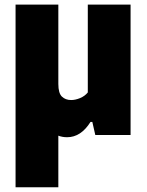

<svg xmlns="http://www.w3.org/2000/svg" viewBox="-20 -568 618 808"><path d="M45.5 220V-548.5H225.5V-214.5Q225.5 -176 240.5 -161.5Q255.5 -147 279.5 -147Q297 -147 317 -155.2Q337 -163.5 349.5 -179V-548.5H529.5V0H381L368.5 -55H361Q320.5 9.5 262.5 9.5Q242.5 9.5 225.5 3V220Z"/></svg>

Font: Encode Sans SmCnd XBd
Style: Regular
Weight: 800
Width: 4
Designer: Multiple Designers
Foundry: Impallari Type
Version: Version 3.002; ttfautohint (v1.8.3) -l 8 -r 50 -G 200 -x 14 